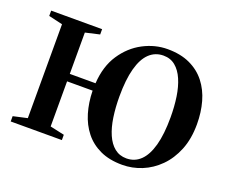

<svg xmlns="http://www.w3.org/2000/svg" viewBox="-94 -675 993 834"><g transform="rotate(20 403.0 -258.0)"><path d="M536.5 11.5Q477 11.5 434 -8.5Q391 -28.5 363 -63.8Q335 -99 321 -146Q307 -193 306 -247.5H188V-39L254 -24.5V0H17.5V-24.5L82.5 -39V-473L18 -488V-512.5H253.5V-488L188 -473V-282H307Q312 -362 348.5 -416.8Q385 -471.5 439.2 -500Q493.5 -528.5 551.5 -528.5Q611.5 -528.5 655 -508.2Q698.5 -488 726.8 -452Q755 -416 768.5 -368.2Q782 -320.5 782 -265Q782 -197.5 761.2 -146Q740.5 -94.5 705.2 -59.2Q670 -24 626.2 -6.2Q582.5 11.5 536.5 11.5ZM544 -21Q582 -21 608.8 -46.8Q635.5 -72.5 649.8 -124.2Q664 -176 664 -254Q664 -304 657.5 -347.8Q651 -391.5 636.5 -425Q622 -458.5 599.2 -477.2Q576.5 -496 544 -496Q506 -496 479 -470.5Q452 -445 438 -393.2Q424 -341.5 424 -264Q424 -213 430.5 -168.8Q437 -124.5 451.5 -91.2Q466 -58 489 -39.5Q512 -21 544 -21Z"/></g></svg>

Font: Merriweather 120pt Medium
Style: Regular
Weight: 500
Version: Version 2.100